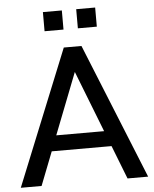

<svg xmlns="http://www.w3.org/2000/svg" viewBox="-60 -965 813 1015"><g transform="rotate(-5 346.5 -457.5)"><path d="M8.8 0 299.8 -718.8H393.6L684.6 0H575.2L505.9 -177.7H188.5L119.1 0ZM206.1 -813.5V-915H306.6V-813.5ZM219.7 -259.8H473.6L346.7 -585ZM382.8 -813.5V-915H483.4V-813.5Z"/></g></svg>

Font: Min Sans Medium
Style: Regular
Weight: 500
Designer: Jinseong-Kim, NotoSansCJK, Nunito
Foundry: Jinseong-Kim
Version: Version 1.400;Glyphs 3.1.2 (3151)